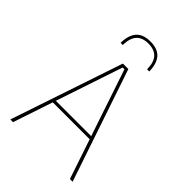

<svg xmlns="http://www.w3.org/2000/svg" viewBox="-241 -929 1030 1030"><g transform="rotate(45 274.0 -414.0)"><path d="M38 0 253 -639H294.5L510.5 0H490L280.5 -623H267L58.5 0ZM127 -226V-243.5H421V-226ZM274 -827.5Q329 -827.5 355.5 -797.8Q382 -768 383 -709H366.5Q366 -762 342.8 -787Q319.5 -812 274 -812Q229 -812 206 -787Q183 -762 182 -709H165.5Q166.5 -768 193 -797.8Q219.5 -827.5 274 -827.5Z"/></g></svg>

Font: Anek Latin Thin
Style: Regular
Weight: 250
Designer: Yesha Goshar
Foundry: Ek Type
Version: Version 1.003